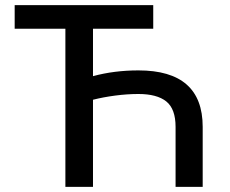

<svg xmlns="http://www.w3.org/2000/svg" viewBox="-20 -727 894 747"><path d="M576.2 -615.2H341.8V-430.7Q424.3 -453.1 518.6 -453.1Q768.6 -453.1 768.6 -233.4V0H663.1V-233.4Q663.1 -303.2 627 -332.3Q590.8 -361.3 518.6 -361.3Q475.1 -361.3 428.5 -355.2Q381.8 -349.1 341.8 -338.9V0H234.4V-615.2H37.1V-707H576.2Z"/></svg>

Font: Pretendard GOV Medium
Style: Regular
Weight: 500
Designer: Base glyphs from Inter by Rasmus Andersson; Hangeul glyphs from Noto Sans CJK(Source Han Sans) by Jang Soo-young and Kan
Foundry: Kil Hyung-jin
Version: Version 1.309